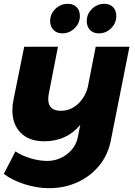

<svg xmlns="http://www.w3.org/2000/svg" viewBox="-20 -786 707 1007"><path d="M399 -702Q399 -665 371.5 -638Q344 -611 306 -611Q278 -611 260.5 -629Q243 -647 243 -675Q243 -713 270.5 -739.5Q298 -766 336 -766Q365 -766 382 -748.5Q399 -731 399 -702ZM590 -702Q590 -665 563 -638Q536 -611 498 -611Q469 -611 452 -629Q435 -647 435 -675Q435 -713 462.5 -739.5Q490 -766 528 -766Q556 -766 573 -748.5Q590 -731 590 -702ZM659 -541 561 -48Q546 27 500 83Q454 139 386 170Q318 201 237 201Q174 201 108.5 180Q43 159 0 126L61 8Q97 32 142.5 45Q188 58 227 58Q285 58 331 23Q377 -12 388 -66L401 -131Q329 -45 212 -45Q133 -45 89 -89Q45 -133 45 -207Q45 -237 50 -259L107 -541H284L236 -295Q233 -279 233 -266Q233 -205 299 -205Q349 -205 387 -239Q425 -273 440 -327L482 -541Z"/></svg>

Font: TypoPRO Montserrat Alternates
Style: Bold Italic
Weight: 700
Italic angle: -11.3°
Designer: Julieta Ulanovsky
Foundry: Julieta Ulanovsky
Version: Version 6.001